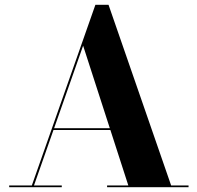

<svg xmlns="http://www.w3.org/2000/svg" viewBox="-20 -785 828 805"><path d="M201 -240V-247.5H493V-240ZM435 -765 697.5 -7.5H770.5V0H429V-7.5H518L328.5 -593.5L122.5 -7.5H239V0H18.5V-7.5H113.5L380 -765Z"/></svg>

Font: Bodoni Moda 28pt
Style: Bold
Weight: 700
Designer: Owen Earl
Foundry: indestructible type
Version: Version 2.005